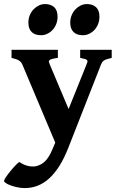

<svg xmlns="http://www.w3.org/2000/svg" viewBox="-53 -704 585 963"><path d="M507.3 -413.6Q492.7 -410.2 483.4 -407.2Q474.1 -404.3 468.5 -400.6Q462.9 -397 459.7 -392.3Q456.5 -387.7 453.6 -380.4L290.5 35.2Q269.5 88.9 245.4 127.4Q221.2 166 193.6 190.9Q166 215.8 135.7 227.5Q105.5 239.3 71.8 239.3Q53.2 239.3 34.4 235.4Q15.6 231.4 0.7 226.1Q-14.2 220.7 -23.4 214.4Q-32.7 208 -32.7 203.6Q-32.7 198.7 -23.7 185.1Q-14.6 171.4 -2.2 156Q10.3 140.6 23.2 127Q36.1 113.3 43.9 108.4Q68.8 125.5 93.8 129.6Q118.7 133.8 136.7 127Q145.5 124 155 118.7Q164.6 113.3 173.8 104Q183.1 94.7 192.1 80.3Q201.2 65.9 210 44.9L224.1 11.2L59.1 -380.4Q53.7 -393.6 41.5 -400.9Q29.3 -408.2 4.9 -413.6V-454.1H237.3V-413.6Q218.3 -411.1 208.5 -408.4Q198.7 -405.8 195.1 -402.1Q191.4 -398.4 192.4 -393.3Q193.4 -388.2 196.8 -380.4L291 -157.2L380.9 -380.4Q383.8 -387.7 385.3 -392.8Q386.7 -397.9 384.3 -401.6Q381.8 -405.3 373.5 -408Q365.2 -410.6 349.1 -413.6V-454.1H507.3ZM445.8 -620.1Q445.8 -601.1 439.2 -584Q432.6 -566.9 421.1 -554.4Q409.7 -542 394.5 -534.7Q379.4 -527.3 362.8 -527.3Q332 -527.3 315.7 -543.5Q299.3 -559.6 299.3 -590.8Q299.3 -610.4 306.2 -627.2Q313 -644 324.7 -656.5Q336.4 -668.9 351.3 -676.3Q366.2 -683.6 382.3 -683.6Q411.6 -683.6 428.7 -668Q445.8 -652.3 445.8 -620.1ZM235.8 -620.1Q235.8 -601.1 229.2 -584Q222.7 -566.9 211.2 -554.4Q199.7 -542 184.6 -534.7Q169.4 -527.3 152.8 -527.3Q122.1 -527.3 105.7 -543.5Q89.4 -559.6 89.4 -590.8Q89.4 -610.4 96.2 -627.2Q103 -644 114.7 -656.5Q126.5 -668.9 141.4 -676.3Q156.2 -683.6 172.4 -683.6Q201.7 -683.6 218.8 -668Q235.8 -652.3 235.8 -620.1Z"/></svg>

Font: Gentium Book Basic
Style: Bold
Weight: 700
Designer: J. Victor Gaultney and Annie Olsen
Foundry: SIL International
Version: Version 1.102; 2013; Maintenance release